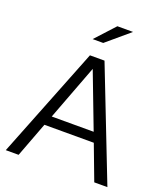

<svg xmlns="http://www.w3.org/2000/svg" viewBox="-163 -1029 985 1140"><g transform="rotate(20 330.0 -459.0)"><path d="M9 0 286 -700H378L651 0H568L485 -220H173L90 0ZM197 -281H462L329 -630ZM268 -796 380 -918H479L335 -796Z"/></g></svg>

Font: Red Hat Text VF
Style: Regular
Weight: 400
Designer: Pentagram, MCKL
Foundry: Pentagram, MCKL
Version: Version 1.023